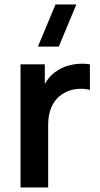

<svg xmlns="http://www.w3.org/2000/svg" viewBox="-20 -822 439 842"><path d="M191.2 0H70V-540H176.5V-408.5L163.5 -425.5Q173.7 -452.5 190.4 -474.8Q207.2 -497.2 230.5 -511.7Q250.4 -525.2 274.6 -532.8Q298.8 -540.2 324.3 -542Q349.8 -543.8 374.2 -540V-427.5Q349.8 -434.6 318.8 -431.9Q287.8 -429.2 262.3 -414.7Q237.6 -401.1 221.9 -380.1Q206.2 -359.2 198.7 -332.4Q191.2 -305.7 191.2 -274.3ZM146.2 -617.5H237.8L314.9 -802.5H223.4Z"/></svg>

Font: Manrope Variable Light
Style: Regular
Weight: 200
Designer: Mikhail Sharanda
Foundry: Mikhail Sharanda
Version: Version 4.505